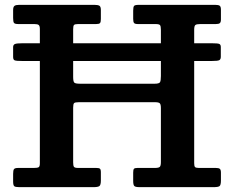

<svg xmlns="http://www.w3.org/2000/svg" viewBox="-20 -770 962 790"><path d="M72 -592H144V-650.5Q144 -663.5 139.2 -667.2Q134.5 -671 122 -671H56Q41 -671 37.5 -675.8Q34 -680.5 34 -696V-728.5Q34 -742 39.8 -746Q45.5 -750 58.5 -750H369Q382.5 -750 388.8 -746.5Q395 -743 395 -728.5V-691.5Q395 -678.5 391.2 -674.8Q387.5 -671 375 -671H301Q288 -671 284.5 -667.2Q281 -663.5 281 -649.5V-592H642V-647.5Q642 -662.5 638.2 -666.8Q634.5 -671 620 -671H548Q535 -671 531.5 -675.5Q528 -680 528 -692.5V-726Q528 -741.5 531.8 -745.8Q535.5 -750 551 -750H866Q878.5 -750 883.8 -746.5Q889 -743 889 -729.5V-690Q889 -678.5 884.5 -674.8Q880 -671 867.5 -671H804Q788.5 -671 783.8 -667Q779 -663 779 -647.5V-592H852.5Q877 -592 882.8 -589Q888.5 -586 888.5 -576.5V-536.5Q888.5 -526.5 883 -522.8Q877.5 -519 850 -519H779V-98.5Q779 -87 782.2 -83Q785.5 -79 797.5 -79H867.5Q879.5 -79 884.2 -75.5Q889 -72 889 -59.5V-27.5Q889 -8.5 883.2 -4.2Q877.5 0 859.5 0H554Q537.5 0 532.8 -4.5Q528 -9 528 -26V-59.5Q528 -71.5 531 -75.2Q534 -79 545.5 -79H618Q633.5 -79 637.8 -83.8Q642 -88.5 642 -103.5V-325Q642 -341 637.2 -345.2Q632.5 -349.5 617.5 -349.5H304.5Q289 -349.5 285 -345.8Q281 -342 281 -327V-102Q281 -89 284 -84Q287 -79 301 -79H375.5Q387 -79 391 -76Q395 -73 395 -61V-27.5Q395 -9 389 -4.5Q383 0 365.5 0H58.5Q43 0 38.5 -4Q34 -8 34 -24V-54.5Q34 -69 37.5 -74Q41 -79 55 -79H119.5Q133.5 -79 138.8 -81.8Q144 -84.5 144 -98.5V-519H73.5Q46.5 -519 40.2 -521.8Q34 -524.5 34 -535.5V-576Q34 -585.5 41.2 -588.8Q48.5 -592 72 -592ZM310 -425.5H615.5Q634.5 -425.5 638.2 -431.5Q642 -437.5 642 -457V-519H281V-453.5Q281 -434.5 285.8 -430Q290.5 -425.5 310 -425.5Z"/></svg>

Font: Besley SemiBold
Style: Regular
Weight: 600
Designer: Owen Earl
Foundry: indestructible type*
Version: Version 2.001; ttfautohint (v1.8.3)